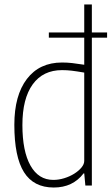

<svg xmlns="http://www.w3.org/2000/svg" viewBox="-20 -828 499 857"><path d="M198 -683H356V-808H390V-683H458V-660H390V0H361L356 -54H353Q305 9 220 9Q130 9 87 -59.5Q44 -128 44 -271Q44 -402 100 -475.5Q156 -549 257 -549Q280 -549 302 -546.5Q324 -544 356 -539V-660H198ZM218 -25Q242 -25 266.5 -32.5Q291 -40 311 -52.5Q331 -65 343.5 -80Q356 -95 356 -110V-504Q321 -510 300 -512.5Q279 -515 257 -515Q172 -515 126 -451.5Q80 -388 80 -270Q80 -153 116 -89Q152 -25 218 -25Z"/></svg>

Font: Encode Sans Compressed
Style: Thin
Weight: 100
Designer: Pablo Impallari, Andres Torresi
Foundry: Pablo Impallari, Andres Torresi
Version: Version 1.000; ttfautohint (v1.00) -l 8 -r 50 -G 200 -x 14 -